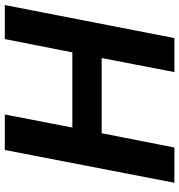

<svg xmlns="http://www.w3.org/2000/svg" viewBox="6 -734 728 779"><g transform="rotate(-90 369.5 -344.0)"><path d="M467 0 524 -295H219L161 0H18L151 -688H295L242 -414H547L601 -688H739L605 0Z"/></g></svg>

Font: Libra Sans Modern
Style: Bold Italic
Weight: 700
Italic angle: -12°
Foundry: Stefan Peev, Context Ltd
Version: Version 1.000